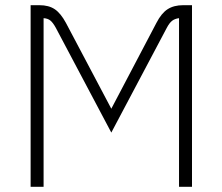

<svg xmlns="http://www.w3.org/2000/svg" viewBox="-20 -720 857 740"><path d="M98 -700H132Q168 -700 191 -684.5Q214 -669 234 -632L409 -301L583 -632Q602 -669 626 -684.5Q650 -700 686 -700H720V0H670V-650Q654 -648 643.5 -640Q633 -632 623 -613L409 -209L195 -613Q184 -633 174 -641Q164 -649 148 -650V0H98Z"/></svg>

Font: KoHo Light
Style: Regular
Weight: 300
Version: Version 1.000; ttfautohint (v1.6)